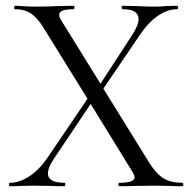

<svg xmlns="http://www.w3.org/2000/svg" viewBox="-20 -645 666 665"><path d="M611 0Q585 0 570 -1L518 -2L442 -1Q424 0 395 0Q390 0 390 -6Q390 -12 395 -12Q446 -12 446 -31Q446 -38 438 -51L294 -285L166 -94Q146 -65 146 -44Q146 -12 203 -12Q206 -12 206 -6Q206 0 203 0Q174 0 158 -1L91 -2L50 -1Q39 0 15 0Q11 0 11 -6Q11 -12 15 -12Q47 -12 81 -34Q115 -56 144 -98L283 -303L135 -542Q112 -581 89 -597Q66 -613 32 -613Q29 -613 29 -619Q29 -625 32 -625Q44 -625 68 -623L103 -622Q137 -622 185 -624L233 -625Q238 -625 238 -619Q238 -613 233 -613Q185 -613 185 -594Q185 -584 193 -573L328 -355L438 -524Q460 -558 460 -579Q460 -613 406 -613Q402 -613 401.5 -619Q401 -625 405 -625L450 -624Q490 -622 518 -622Q534 -622 556 -624L592 -625Q597 -625 597 -619Q597 -613 592 -613Q559 -613 525 -589Q491 -565 461 -519L338 -338L496 -83Q521 -43 546 -27.5Q571 -12 611 -12Q615 -12 615 -6Q615 0 611 0Z"/></svg>

Font: Cormorant Upright
Style: Regular
Weight: 400
Designer: Christian Thalmann (Catharsis Fonts)
Foundry: Catharsis Fonts
Version: Version 3.302